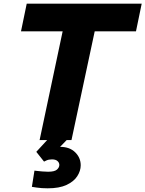

<svg xmlns="http://www.w3.org/2000/svg" viewBox="-20 -760 789 1042"><path d="M195 0 320 -590H94L125 -740H749L718 -590H494L368 0H342L306 37H307Q358 37 388 66.5Q418 96 418 137Q418 167 399.5 196Q381 225 341.5 243.5Q302 262 239 262Q206 262 179.5 258Q153 254 153 254L167 166Q167 166 179.5 167.5Q192 169 209.5 170.5Q227 172 241 172Q276 172 289 160.5Q302 149 302 135Q302 123 292 114Q282 105 262 105Q244 105 231.5 111Q219 117 219 117L177 64L236 0Z"/></svg>

Font: Be Vietnam Pro ExtraBold
Style: Italic
Weight: 800
Italic angle: -12°
Designer: Lam Bao, Tony Le, Vietanh Nguyen
Foundry: Yellow Type Foundry
Version: Version 1.002; ttfautohint (v1.8.3)